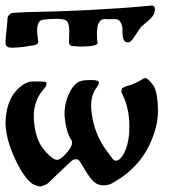

<svg xmlns="http://www.w3.org/2000/svg" viewBox="-20 -672 630 693"><path d="M441 -519Q422 -519 422 -556Q422 -556 422 -565Q422 -579 415.5 -591Q409 -603 397 -603H375Q370 -602 365 -603Q360 -604 355 -603Q345 -602 339.5 -594Q334 -586 332.5 -579Q331 -572 330 -556V-544Q330 -525 332 -520L333 -518Q333 -504 272 -504Q258 -504 254 -505Q239 -505 234.5 -507.5Q230 -510 229 -522Q229 -527 229.5 -539.5Q230 -552 230 -558Q230 -581 224.5 -591.5Q219 -602 201 -603Q196 -604 183 -604Q156 -604 138 -601Q114 -601 114 -561Q114 -550 117 -529Q117 -528 117.5 -526Q118 -524 118 -523Q118 -518 116 -515Q114 -512 109 -510.5Q104 -509 101.5 -508.5Q99 -508 90 -507Q69 -502 31 -500H21Q0 -500 0 -517V-522Q0 -534 3.5 -563Q7 -592 7 -605Q7 -617 23 -625Q28 -626 71 -628Q326 -633 517 -651Q521 -652 527 -652Q539 -652 539 -639Q539 -625 531.5 -614.5Q524 -604 508 -591Q492 -578 490 -576Q485 -570 472.5 -550.5Q460 -531 454 -525Q448 -519 441 -519ZM114 -378Q118 -378 128 -377.5Q138 -377 141 -377Q148 -376 148 -372Q148 -367 147 -364Q147 -362 144 -358Q141 -354 137 -349.5Q133 -345 132 -343Q106 -311 102 -263V-256Q102 -197 124 -153Q143 -120 173 -99Q180 -95 186 -95Q196 -95 212 -111Q240 -139 240 -157Q240 -164 236 -169Q219 -195 213 -253V-263Q213 -313 243 -358Q256 -374 268 -378.5Q280 -383 306 -383H314Q337 -383 337 -373Q337 -372 336.5 -371Q336 -370 336 -369Q334 -362 326 -352Q309 -329 309 -290V-283Q315 -191 370 -121Q385 -100 390 -95Q394 -92 398 -92Q417 -92 434 -133Q447 -167 447 -215Q447 -281 422 -331Q418 -339 418 -342Q419 -345 419 -349Q419 -357 450 -365Q469 -371 494 -386Q499 -390 504 -390Q514 -390 530 -368Q548 -348 550 -281V-269Q550 -222 527 -166Q493 -83 419 -32Q388 -11 377 -7Q366 -3 354 -3Q334 -3 320 -15Q306 -27 288.5 -56Q271 -85 269 -88Q260 -103 242 -94Q238 -92 225 -79Q218 -72 164 -21Q151 -8 147.5 -6.5Q144 -5 130 0Q129 0 127.5 0.5Q126 1 125 1Q117 1 99 -7Q67 -29 36 -95Q3 -164 0 -222Q0 -328 68 -369Q84 -378 98 -378Z"/></svg>

Font: Fedorovsk Unicode
Style: Medium
Weight: 500
Designer: Aleksandr Andreev and Nikita Simmons
Version: Version 3.2